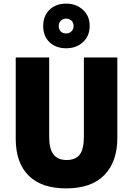

<svg xmlns="http://www.w3.org/2000/svg" viewBox="-20 -1032 735 1062"><path d="M629 -269Q629 -138 557.5 -64Q486 10 345 10Q210 10 138.5 -60.5Q67 -131 67 -265V-714H252V-277Q252 -208 276 -177.5Q300 -147 348 -147Q399 -147 421.5 -177.5Q444 -208 444 -278V-714H629ZM346 -765Q289 -765 254 -798.5Q219 -832 219 -888Q219 -944 254 -978Q289 -1012 346 -1012Q401 -1012 438.5 -978Q476 -944 476 -889Q476 -833 439 -799Q402 -765 346 -765ZM346 -847Q363 -847 375 -858.5Q387 -870 387 -888Q387 -907 375 -918Q363 -929 346 -929Q329 -929 317 -918Q305 -907 305 -888Q305 -870 315.5 -858.5Q326 -847 346 -847Z"/></svg>

Font: Noto Sans Myanmar SemiCondensed Black
Style: Regular
Weight: 900
Width: 4
Designer: Monotype Design Team
Foundry: Monotype Imaging Inc.
Version: Version 2.107; ttfautohint (v1.8.4.7-5d5b)